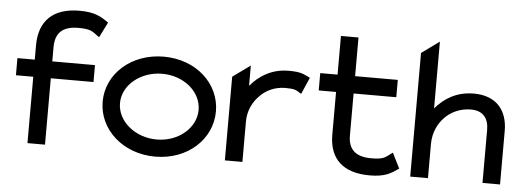

<svg xmlns="http://www.w3.org/2000/svg" viewBox="-46 -770 2468 905"><g transform="rotate(5 1188.0 -317.5)"><path d="M25 -314H107V0H190V-314H392V-394H190V-461C190 -527 223 -562 298 -562C359 -562 366 -551 395 -530L400 -527L436 -599L433 -601C400 -624 370 -643 298 -643C172 -643 109 -579 107 -467V-395H25Z M443 -226C443 -95 558 11 712 11C866 11 979 -95 979 -226C979 -357 866 -462 712 -462C558 -462 443 -357 443 -226ZM525 -226C525 -312 610 -381 712 -381C814 -381 897 -312 897 -226C897 -140 814 -70 712 -70C610 -70 525 -140 525 -226Z M1041 0H1124V-191C1124 -244 1147 -287 1177 -316C1203 -343 1244 -365 1296 -365C1341 -365 1348 -359 1366 -347L1372 -344L1406 -422L1402 -425C1374 -438 1362 -447 1304 -447C1223 -447 1164 -408 1124 -360V-456L1041 -396Z M1453 -367H1535V-160C1537 -50 1601 11 1727 11C1799 11 1827 -8 1860 -31L1863 -33L1827 -105L1822 -102C1793 -81 1788 -70 1727 -70C1652 -70 1618 -104 1618 -168V-367H1820V-449H1618V-632H1535V-449H1453Z M1918 0H2002V-161C2002 -216 2024 -260 2054 -290C2080 -317 2123 -340 2176 -340C2235 -340 2260 -304 2260 -250V0H2343V-254C2343 -349 2291 -416 2183 -416C2099 -416 2042 -377 2002 -330V-646L1918 -585Z"/></g></svg>

Font: Charger Sport
Style: SeBdExt
Weight: 600
Designer: Jasper
Foundry: Cannot Into Space Fonts
Version: Version 1.1